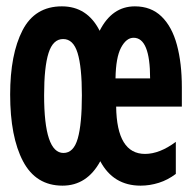

<svg xmlns="http://www.w3.org/2000/svg" viewBox="-20 -575 603 605"><path d="M177 10Q93 10 52.5 -67Q12 -144 12 -277Q12 -404 51 -479.5Q90 -555 175 -555Q255 -555 294 -478Q333 -555 405 -555Q456 -555 489 -523Q522 -491 537.5 -433.5Q553 -376 553 -300V-239H346Q348 -90 437 -90Q483 -90 534 -128V-27Q509 -8 480.5 1Q452 10 423 10Q337 10 296 -67Q254 10 177 10ZM453 -328Q453 -456 401 -456Q378 -456 361.5 -425Q345 -394 344 -328ZM180 -93Q212 -93 225 -138.5Q238 -184 238 -275Q238 -364 224.5 -408Q211 -452 179 -452Q147 -452 133 -408Q119 -364 119 -275Q119 -93 180 -93Z"/></svg>

Font: Noto Sans Mono SemiCondensed
Style: Bold
Weight: 700
Width: 4
Designer: Monotype Design Team
Foundry: Monotype Imaging Inc.
Version: Version 2.014